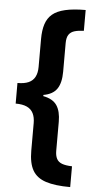

<svg xmlns="http://www.w3.org/2000/svg" viewBox="-60 -756 474 957"><g transform="rotate(5 177.5 -278.0)"><path d="M329 165Q253 165 207 150Q161 135 140.5 99.5Q120 64 120 1V-137Q120 -166 110 -186Q100 -206 78.5 -216Q57 -226 22 -226V-329Q56 -329 77.5 -338.5Q99 -348 109.5 -368Q120 -388 120 -418V-558Q120 -601 130 -632Q140 -663 163 -682.5Q186 -702 227 -711.5Q268 -721 329 -721V-617Q302 -616 283 -610.5Q264 -605 254 -590.5Q244 -576 244 -548V-405Q244 -349 223.5 -319Q203 -289 156 -281V-275Q204 -266 224 -236.5Q244 -207 244 -154V-9Q244 15 252 30.5Q260 46 278.5 53Q297 60 329 61Z"/></g></svg>

Font: Noto Sans Display ExtraCondensed
Style: Bold
Weight: 700
Width: 2
Designer: Monotype Design Team
Foundry: Monotype Imaging Inc.
Version: Version 2.003